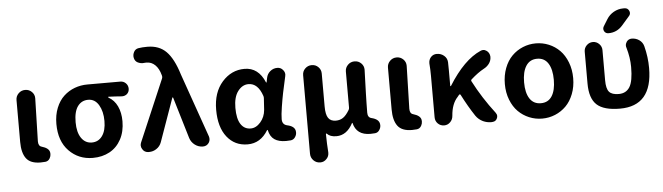

<svg xmlns="http://www.w3.org/2000/svg" viewBox="-56 -1052 5165 1495"><g transform="rotate(-5 2526.0 -304.5)"><path d="M223.6 13.7Q144.5 13.7 111.8 -30.3Q79.1 -74.2 79.1 -159.2V-486.3Q79.1 -516.6 100.6 -538.1Q122.1 -559.6 152.8 -559.6Q183.6 -559.6 205.1 -538.1Q225.6 -517.6 225.6 -488.3L216.8 -152.3Q216.8 -115.2 242.2 -108.4Q299.8 -91.8 304.7 -57.6Q305.7 -51.8 305.7 -45.9Q305.7 -28.3 296.9 -12.7Q285.2 8.8 261.7 11.7Q245.1 13.7 223.6 13.7Z M632.8 13.7Q521.5 13.7 446.8 -63Q372.1 -139.6 372.1 -274.4Q372.1 -343.8 394.5 -399.4Q417 -455.1 454.6 -489.7Q492.2 -524.4 539.6 -542Q586.9 -559.6 639.6 -559.6H896.5Q921.9 -559.6 939.5 -542Q957 -524.4 957 -499Q957 -474.6 939.5 -458Q922.9 -444.3 902.3 -444.3Q899.4 -444.3 896.5 -444.3Q850.6 -448.2 794.9 -450.2Q792 -450.2 792 -447.8Q792 -445.3 793.9 -443.4Q838.9 -418.9 862.8 -368.7Q886.7 -318.4 886.7 -251Q886.7 -169.9 854 -109.4Q821.3 -48.8 764.2 -17.6Q707 13.7 632.8 13.7ZM634.8 -440.4Q583 -440.4 552.7 -398.9Q522.5 -357.4 522.5 -274.4Q522.5 -195.3 553.2 -150.9Q584 -106.4 635.3 -106.4Q686.5 -106.4 716.8 -148.4Q747.1 -190.4 747.1 -265.1Q747.1 -339.8 717.3 -390.1Q687.5 -440.4 634.8 -440.4Z M1169.9 -62.5Q1158.2 -29.3 1128.9 -10.7Q1103.5 5.9 1073.2 5.9Q1069.3 5.9 1064.5 5.9Q1035.2 3.9 1020.5 -21.5Q1011.7 -35.2 1011.7 -49.8Q1011.7 -61.5 1016.6 -73.2L1222.7 -555.7Q1226.6 -565.4 1224.6 -574.2L1222.7 -582Q1209 -633.8 1180.2 -661.6Q1151.4 -689.5 1112.3 -689.5Q1102.5 -689.5 1093.8 -688.5Q1087.9 -687.5 1083 -687.5Q1063.5 -687.5 1045.9 -696.3Q1024.4 -707 1018.6 -729.5Q1015.6 -739.3 1015.6 -749Q1015.6 -764.6 1023.4 -779.3Q1035.2 -802.7 1060.5 -806.6Q1089.8 -811.5 1129.9 -811.5Q1221.7 -811.5 1277.3 -755.4Q1333 -699.2 1371.1 -575.2L1546.9 -74.2Q1549.8 -64.5 1549.8 -54.7Q1549.8 -38.1 1540 -23.4Q1523.4 0 1494.1 0Q1459 0 1431.2 -21Q1403.3 -42 1392.6 -75.2L1295.9 -398.4Q1294.9 -401.4 1292.5 -401.4Q1290 -401.4 1289.1 -398.4Z M1842.8 13.7Q1742.2 13.7 1681.6 -63Q1621.1 -139.6 1621.1 -275.4Q1621.1 -411.1 1693.4 -492.7Q1765.6 -574.2 1868.2 -574.2Q1976.6 -574.2 2026.4 -455.1Q2027.3 -453.1 2029.3 -453.1Q2031.2 -453.1 2031.2 -455.1L2038.1 -489.3Q2043.9 -519.5 2067.9 -539.6Q2091.8 -559.6 2123 -559.6Q2151.4 -559.6 2168 -538.1Q2181.6 -522.5 2181.6 -502.9Q2181.6 -497.1 2179.7 -489.3Q2161.1 -407.2 2151.9 -361.8Q2142.6 -316.4 2132.8 -254.4Q2123 -192.4 2123 -158.2Q2123 -116.2 2161.1 -107.4Q2217.8 -95.7 2224.6 -58.6Q2225.6 -51.8 2225.6 -45.9Q2225.6 -28.3 2215.8 -12.7Q2204.1 7.8 2180.7 11.7Q2162.1 13.7 2142.6 13.7Q2085 13.7 2051.8 -9.3Q2018.6 -32.2 2007.8 -83Q2006.8 -85 2004.9 -85Q2002.9 -85 2002 -83Q1943.4 13.7 1842.8 13.7ZM1877 -107.4Q1918.9 -107.4 1953.6 -147Q1988.3 -186.5 1993.2 -242.2L1999 -331.1Q2000 -341.8 1997.1 -350.6Q1962.9 -453.1 1888.7 -453.1Q1840.8 -453.1 1806.2 -407.7Q1771.5 -362.3 1771.5 -277.3Q1771.5 -192.4 1799.3 -149.9Q1827.1 -107.4 1877 -107.4Z M2393.6 203.1Q2362.3 203.1 2340.8 181.2Q2319.3 159.2 2319.3 128.9V-485.4Q2319.3 -515.6 2340.8 -536.6Q2362.3 -557.6 2392.6 -557.6Q2422.9 -557.6 2443.8 -536.6Q2464.8 -515.6 2464.8 -485.4V-227.5Q2464.8 -165 2483.4 -137.7Q2502 -110.4 2543 -110.4Q2575.2 -110.4 2599.6 -127Q2624 -143.6 2648.4 -184.6Q2653.3 -192.4 2653.3 -203.1V-484.4Q2653.3 -514.6 2674.8 -536.1Q2696.3 -557.6 2727.1 -557.6Q2757.8 -557.6 2779.3 -536.1Q2799.8 -515.6 2799.8 -486.3Q2799.8 -483.4 2796.9 -396.5Q2794.9 -336.9 2793.9 -302.7Q2793 -268.6 2792 -224.6Q2791 -180.7 2791 -150.4Q2791 -113.3 2820.3 -106.4Q2877 -92.8 2882.8 -55.7Q2883.8 -49.8 2883.8 -43.9Q2883.8 -26.4 2874 -10.7Q2862.3 10.7 2838.9 13.7Q2822.3 15.6 2801.8 15.6Q2692.4 15.6 2669.9 -81.1Q2668.9 -82 2667.5 -82Q2666 -82 2666 -81.1Q2618.2 10.7 2536.1 10.7Q2487.3 10.7 2462.9 -15.6Q2460.9 -17.6 2458.5 -16.6Q2456.1 -15.6 2456.1 -13.7Q2457 65.4 2461.9 128.9Q2461.9 131.8 2461.9 134.8Q2461.9 161.1 2443.4 180.7Q2422.9 203.1 2393.6 203.1Z M3127 13.7Q3047.9 13.7 3015.1 -30.3Q2982.4 -74.2 2982.4 -159.2V-486.3Q2982.4 -516.6 3003.9 -538.1Q3025.4 -559.6 3056.2 -559.6Q3086.9 -559.6 3108.4 -538.1Q3128.9 -517.6 3128.9 -488.3L3120.1 -152.3Q3120.1 -115.2 3145.5 -108.4Q3203.1 -91.8 3208 -57.6Q3209 -51.8 3209 -45.9Q3209 -28.3 3200.2 -12.7Q3188.5 8.8 3165 11.7Q3148.4 13.7 3127 13.7Z M3787.1 -63.5Q3796.9 -50.8 3796.9 -37.1Q3796.9 -28.3 3793 -19.5Q3783.2 3.9 3757.8 5.9Q3752 6.8 3746.1 6.8Q3713.9 6.8 3683.6 -6.8Q3648.4 -23.4 3627 -54.7Q3576.2 -130.9 3527.3 -226.6Q3525.4 -229.5 3522 -230Q3518.6 -230.5 3515.6 -227.5L3502.9 -211.9Q3456.1 -162.1 3449.2 -69.3Q3447.3 -40 3427.2 -20Q3407.2 0 3379.9 0Q3350.6 0 3330.6 -20Q3310.5 -40 3310.5 -69.3V-392.6Q3310.5 -444.3 3306.6 -488.3Q3306.6 -491.2 3306.6 -494.1Q3306.6 -519.5 3323.2 -539.1Q3341.8 -559.6 3370.1 -559.6Q3402.3 -559.6 3426.3 -539.6Q3450.2 -519.5 3452.1 -488.3Q3453.1 -460.9 3453.1 -422.9V-301.8Q3453.1 -299.8 3455.1 -299.8Q3457 -299.8 3459 -301.8Q3580.1 -496.1 3711.9 -553.7Q3722.7 -558.6 3732.4 -558.6Q3746.1 -558.6 3759.8 -548.8Q3781.2 -533.2 3784.2 -504.9Q3784.2 -502 3784.2 -498Q3784.2 -473.6 3769.5 -451.2Q3752.9 -426.8 3724.6 -412.1Q3678.7 -387.7 3624 -338.9Q3616.2 -332 3621.1 -323.2Q3691.4 -187.5 3787.1 -63.5Z M3877.9 -279.3Q3877.9 -346.7 3899.4 -403.3Q3920.9 -460 3958 -497.1Q3995.1 -534.2 4043.5 -554.2Q4091.8 -574.2 4145 -574.2Q4198.2 -574.2 4246.6 -554.2Q4294.9 -534.2 4331.5 -497.1Q4368.2 -460 4390.1 -403.3Q4412.1 -346.7 4412.1 -279.3Q4412.1 -211.9 4390.1 -155.8Q4368.2 -99.6 4331.5 -63Q4294.9 -26.4 4246.6 -6.3Q4198.2 13.7 4145 13.7Q4091.8 13.7 4043.5 -6.3Q3995.1 -26.4 3958.5 -63Q3921.9 -99.6 3899.9 -155.8Q3877.9 -211.9 3877.9 -279.3ZM4260.7 -279.3Q4260.7 -361.3 4231.4 -407.7Q4202.1 -454.1 4145 -454.1Q4087.9 -454.1 4058.1 -407.7Q4028.3 -361.3 4028.3 -279.3Q4028.3 -197.3 4058.1 -151.9Q4087.9 -106.4 4145 -106.4Q4202.1 -106.4 4231.4 -151.9Q4260.7 -197.3 4260.7 -279.3Z M4857.4 -786.1Q4881.8 -786.1 4892.6 -763.7Q4896.5 -754.9 4896.5 -747.1Q4896.5 -733.4 4886.7 -722.7L4826.2 -653.3Q4782.2 -603.5 4716.8 -603.5Q4694.3 -603.5 4683.6 -622.1Q4678.7 -631.8 4678.7 -640.6Q4678.7 -650.4 4684.6 -660.2L4717.8 -713.9Q4738.3 -747.1 4772.9 -766.6Q4807.6 -786.1 4846.7 -786.1ZM5007.8 -306.6Q5007.8 -10.7 4754.9 -10.7Q4628.9 -10.7 4574.2 -61Q4519.5 -111.3 4519.5 -227.5V-476.6Q4519.5 -504.9 4540 -525.4Q4560.5 -545.9 4588.9 -545.9Q4617.2 -545.9 4637.7 -525.4Q4658.2 -504.9 4658.2 -476.6V-241.2Q4658.2 -174.8 4680.2 -149.9Q4702.1 -125 4754.9 -125Q4812.5 -125 4840.8 -169.9Q4869.1 -214.8 4869.1 -326.2Q4869.1 -399.4 4845.7 -479.5Q4842.8 -487.3 4842.8 -495.1Q4842.8 -510.7 4852.5 -525.4Q4867.2 -545.9 4892.6 -545.9Q4925.8 -545.9 4951.7 -527.3Q4977.5 -508.8 4985.4 -478.5Q5007.8 -392.6 5007.8 -306.6Z"/></g></svg>

Font: Gen Jyuu GothicX Bold
Style: Bold
Weight: 700
Designer: Ryoko NISHIZUKA (kana &amp; ideographs); Paul D. Hunt (Latin, Greek &amp; Cyrillic); Wenlong ZHANG (bopomofo); Sandoll C
Version: Version 1.058.20140828